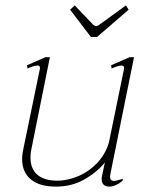

<svg xmlns="http://www.w3.org/2000/svg" viewBox="-20 -682 553 712"><path d="M317 -545 240 -646 257 -662 326 -590Q333 -585 336 -585Q341 -585 348 -590L447 -662L457 -646L340 -545ZM388 -27Q388 -11 403 -11Q410 -11 436 -19L434 -11Q422 -1 409 4.5Q396 10 385 10Q372 10 364.5 3Q357 -4 357 -18Q357 -24 358 -28L369 -80Q342 -45 294.5 -17.5Q247 10 188 10Q126 10 94 -17Q62 -44 62 -92Q62 -106 65 -122L128 -427V-431Q128 -439 119 -439Q112 -439 101 -435.5Q90 -432 82 -428L80 -440L149 -470H165L97 -132Q93 -116 93 -98Q93 -56 118.5 -34Q144 -12 192 -12Q232 -12 272 -29.5Q312 -47 342 -79.5Q372 -112 384 -154L440 -427V-431Q440 -439 431 -439Q424 -439 413 -435.5Q402 -432 394 -428L392 -440L461 -470H477L390 -40Q388 -30 388 -27Z"/></svg>

Font: Taviraj Thin
Style: Italic
Weight: 250
Italic angle: -12°
Designer: Katatrad Team
Foundry: CadsonDemak
Version: Version 1.001